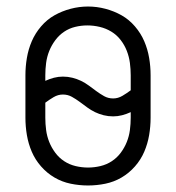

<svg xmlns="http://www.w3.org/2000/svg" viewBox="-20 -561 540 589"><path d="M250 8Q223 8 196.5 2.5Q170 -3 147 -16.5Q124 -30 106 -50.5Q88 -71 77.5 -95.5Q67 -120 62.5 -146.5Q58 -173 58 -200V-330Q58 -357 62.5 -383.5Q67 -410 77.5 -434.5Q88 -459 106 -480Q124 -501 147 -514Q170 -527 196.5 -534Q223 -541 250 -541Q277 -541 303.5 -534Q330 -527 353 -514Q376 -501 394 -480Q412 -459 422.5 -434.5Q433 -410 437.5 -383.5Q442 -357 442 -330V-200Q442 -173 437.5 -146.5Q433 -120 422.5 -95.5Q412 -71 394 -50.5Q376 -30 353 -16.5Q330 -3 303.5 2.5Q277 8 250 8ZM327 -259Q342 -259 355.5 -267Q369 -275 381 -284V-330Q381 -349 378.5 -368Q376 -387 369 -405Q362 -423 350 -438.5Q338 -454 321.5 -464Q305 -474 286 -478.5Q267 -483 248 -483Q229 -483 210.5 -478.5Q192 -474 176.5 -463.5Q161 -453 149.5 -437.5Q138 -422 131 -404.5Q124 -387 121.5 -368Q119 -349 119 -330V-313Q132 -319 145.5 -322.5Q159 -326 173 -326Q188 -326 202 -322.5Q216 -319 228.5 -313Q241 -307 252.5 -298.5Q264 -290 275.5 -281.5Q287 -273 299.5 -266Q312 -259 327 -259ZM250 -47Q269 -47 288 -51.5Q307 -56 323 -66.5Q339 -77 350.5 -92.5Q362 -108 369 -125.5Q376 -143 378.5 -162Q381 -181 381 -200V-217Q368 -211 354.5 -207.5Q341 -204 327 -204Q312 -204 298 -207.5Q284 -211 271.5 -217Q259 -223 247.5 -231.5Q236 -240 224.5 -248.5Q213 -257 200.5 -264Q188 -271 173 -271Q158 -271 144.5 -263Q131 -255 119 -246V-200Q119 -181 121.5 -162Q124 -143 131 -125.5Q138 -108 149.5 -92.5Q161 -77 177 -66.5Q193 -56 212 -51.5Q231 -47 250 -47Z"/></svg>

Font: Iosevka Term Light
Style: Regular
Weight: 300
Monospace: yes
Designer: Belleve Invis
Foundry: Belleve Invis
Version: Version 9.0.1; ttfautohint (v1.8.3)